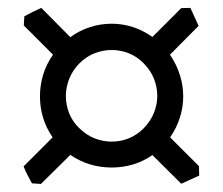

<svg xmlns="http://www.w3.org/2000/svg" viewBox="-20 -534 558 481"><path d="M179.2 -375.5Q162.1 -358.4 153.6 -336.9Q145 -315.4 145 -293.5Q145 -271.5 153.1 -250.7Q161.1 -230 178.2 -213.4Q195.8 -195.8 216.8 -187.5Q237.8 -179.2 259.8 -179.2Q282.2 -179.2 302.7 -187.5Q323.2 -195.8 340.3 -212.9Q356.9 -230 365.5 -251Q374 -272 374 -293.9Q374 -315.9 365.5 -337.2Q356.9 -358.4 339.8 -375.5Q322.8 -392.6 302.5 -400.6Q282.2 -408.7 259.8 -408.7Q237.8 -408.7 217 -400.6Q196.3 -392.6 179.2 -375.5ZM434.1 -73.7 361.8 -145.5Q339.4 -129.9 313.5 -122.1Q287.6 -114.3 259.8 -114.3Q231.9 -114.3 205.8 -122.1Q179.7 -129.9 156.2 -146L82.5 -73.2L60.1 -74.7Q54.7 -84 49.1 -95Q43.5 -106 39.1 -117.2L111.8 -189.9Q95.7 -213.4 87.9 -239.3Q80.1 -265.1 80.1 -292.5Q80.1 -320.3 88.1 -346.9Q96.2 -373.5 112.8 -397L39.6 -470.2L41 -493.2Q50.3 -498.5 61.3 -503.9Q72.3 -509.3 83.5 -514.2L156.2 -440.9Q179.7 -458 206.1 -466.3Q232.4 -474.6 259.8 -474.6Q287.1 -474.6 312.7 -466.3Q338.4 -458 361.8 -441.4L434.1 -513.7L457 -514.2L477.5 -469.2L405.8 -397Q421.9 -373.5 430.4 -346.9Q439 -320.3 439 -292.5Q439 -265.6 430.7 -239.5Q422.4 -213.4 406.2 -189.9L478.5 -117.7L479 -94.2Z"/></svg>

Font: Gentium Book Basic
Style: Bold
Weight: 700
Designer: J. Victor Gaultney and Annie Olsen
Foundry: SIL International
Version: Version 1.102; 2013; Maintenance release